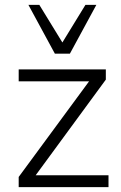

<svg xmlns="http://www.w3.org/2000/svg" viewBox="-20 -771 499 791"><path d="M57 0V-42L347 -436H57V-485H416V-443L127 -49H427V0ZM206 -550 97 -751H142L237 -596L332 -751H377L268 -550Z"/></svg>

Font: Nunito Sans Light
Style: Regular
Weight: 300
Designer: Vernon Adams
Foundry: Vernon Adams
Version: Version 3.101; ttfautohint (v1.8.4.7-5d5b);gftools[0.9.27]